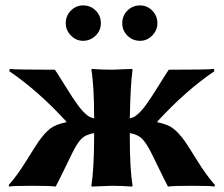

<svg xmlns="http://www.w3.org/2000/svg" viewBox="-20 -687 827 710"><path d="M432.1 -601.1Q432.1 -628.9 451.2 -647.9Q470.2 -667 498 -667Q523.9 -667 543 -647.9Q562 -628.9 562 -601.1Q562 -575.2 543 -555.7Q523.9 -536.1 498 -536.1Q470.2 -536.1 451.2 -555.2Q432.1 -574.2 432.1 -601.1ZM223.1 -601.1Q223.1 -628.9 242.2 -647.9Q261.2 -667 287.1 -667Q314.9 -667 334 -647.9Q353 -628.9 353 -601.1Q353 -574.2 333.5 -555.2Q314 -536.1 287.1 -536.1Q261.2 -536.1 242.2 -555.7Q223.1 -575.2 223.1 -601.1ZM562 -237.8V-234.9Q601.1 -227.1 621.1 -211.4Q641.1 -195.8 664.1 -164.1Q675.3 -147.9 709.7 -92.5Q744.1 -37.1 774.9 -2.9L772.9 2.9Q760.7 0 684.1 0Q622.1 0 601.1 2.9Q597.2 -2.9 543.9 -112.8Q523.9 -153.8 507.6 -171.6Q491.2 -189.5 460 -194.8V-179.2Q460 -63 470.2 0L467.8 2.9Q427.7 0 394 0L318.8 2.9L317.9 0Q327.6 -60.1 328.1 -179.2V-194.8Q296.4 -189.9 279.5 -172.1Q262.7 -154.3 243.2 -112.8Q189.9 -2.9 186 2.9Q165 0 103 0Q25.9 0 14.2 2.9L12.2 -2.9Q43 -37.1 77.4 -92.5Q111.8 -147.9 123 -164.1Q146 -196.3 166 -211.7Q186 -227.1 225.1 -234.9V-237.8Q119.1 -353 14.2 -423.8L16.1 -432.1Q35.2 -429.2 183.1 -429.2Q195.3 -411.1 222.2 -367.7Q249 -324.2 268.1 -298.1Q287.1 -272 305.2 -258.8Q313 -252.9 328.1 -249V-250Q328.1 -369.1 317.9 -429.2L318.8 -432.1Q358.9 -429.2 394 -429.2L467.8 -432.1L470.2 -429.2Q462.4 -376 460 -250V-249Q474.6 -252.9 481.9 -258.8Q500 -272 519 -298.1Q538.1 -324.2 564.9 -367.7Q591.8 -411.1 604 -429.2Q752 -429.2 771 -432.1L772.9 -423.8Q668 -353 562 -237.8Z"/></svg>

Font: Linux Biolinum
Style: Bold
Weight: 700
Designer: Philipp H. Poll
Foundry: Philipp H. Poll
Version: Version 1.3.2 ; ttfautohint (v0.9)